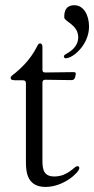

<svg xmlns="http://www.w3.org/2000/svg" viewBox="-20 -712 365 743"><path d="M156.2 11.4C227.3 11.4 286.9 -45.8 286.9 -61.1C286.9 -65.7 285.2 -68.9 279.1 -68.9C267.4 -68.9 244 -29.5 191.1 -29.1C150.2 -28.8 144.2 -54.3 144.2 -90.9V-392C144.5 -400.2 147.4 -403.1 155.5 -403.4L256.4 -402C264.6 -402.3 268.1 -405.2 270.6 -413L272.7 -422.2C274.5 -430.4 272.4 -432.9 264.2 -432.9L155.5 -431.5C147.4 -431.5 144.5 -434.3 144.2 -442.5V-530.5C144.2 -538.7 141 -544 134.9 -544C128.9 -544 126.4 -538.4 122.9 -531.2C95.2 -476.6 55.4 -443.2 38.4 -429C28.1 -420.5 21.3 -417.6 21.3 -410.5C21.3 -402 28.4 -401.3 48.3 -401.3H68.9C77.1 -400.9 79.9 -398.1 80.3 -389.9V-83.8C80.3 -42.3 87.7 11.4 156.2 11.4ZM227.3 -493.6C227.3 -490.4 229 -486.5 234.4 -486.5C263.5 -486.9 324.2 -539.4 324.6 -608.7C324.6 -654.1 303.3 -691.8 267.8 -691.8C225.5 -691.8 229 -652 228.7 -644.2C229 -628.6 282.3 -616.5 282.7 -568.2C282.3 -529.8 252.1 -512.4 233 -501.4C229.4 -499.3 227.3 -497.2 227.3 -493.6Z"/></svg>

Font: Margiela Serif Light
Style: Regular
Weight: 300
Designer: Andreas Faust, Stefan Endress
Version: Version 1.002;FEAKit 1.0